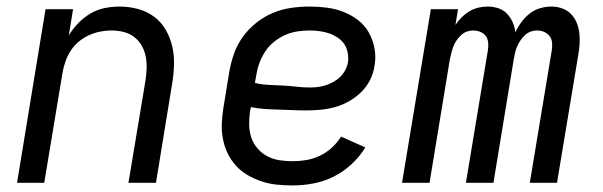

<svg xmlns="http://www.w3.org/2000/svg" viewBox="-20 -558 1840 586"><path d="M32 0 119 -530H203L190 -450Q202 -470 219 -487.5Q236 -505 256.5 -517Q277 -529 300 -533.5Q323 -538 345 -538Q374 -538 401.5 -530.5Q429 -523 451 -506.5Q473 -490 486.5 -466Q500 -442 506 -415Q512 -388 511 -358.5Q510 -329 505 -300L456 0H372L424 -312Q427 -331 427.5 -350Q428 -369 424.5 -386.5Q421 -404 412 -419.5Q403 -435 389 -445.5Q375 -456 357 -460.5Q339 -465 320 -465Q303 -465 285.5 -461.5Q268 -458 251.5 -450.5Q235 -443 220.5 -431Q206 -419 196 -403.5Q186 -388 180 -371Q174 -354 171 -337L115 0Z M873 8Q849 8 824.5 5.5Q800 3 778 -4.5Q756 -12 736 -23.5Q716 -35 700.5 -52Q685 -69 675 -89.5Q665 -110 660.5 -133.5Q656 -157 657 -181Q658 -205 662 -230L680 -340Q685 -368 694.5 -395Q704 -422 721.5 -446Q739 -470 763 -489Q787 -508 814 -519Q841 -530 869 -534Q897 -538 925 -538Q952 -538 978.5 -534.5Q1005 -531 1029 -521.5Q1053 -512 1073 -496.5Q1093 -481 1105.5 -459Q1118 -437 1123 -410.5Q1128 -384 1123 -357Q1120 -335 1109.5 -314Q1099 -293 1082 -276.5Q1065 -260 1044.5 -248.5Q1024 -237 1002 -231Q980 -225 958 -223Q936 -221 914 -221Q893 -221 871.5 -222Q850 -223 829 -223.5Q808 -224 787 -225.5Q766 -227 746 -231L743 -218Q740 -197 740.5 -176.5Q741 -156 747 -138Q753 -120 766 -105Q779 -90 796 -81Q813 -72 833 -69Q853 -66 873 -66Q894 -66 915 -69.5Q936 -73 956 -82.5Q976 -92 992.5 -107Q1009 -122 1021 -141L1095 -108Q1078 -80 1052.5 -56.5Q1027 -33 997.5 -18.5Q968 -4 936 2Q904 8 873 8ZM926 -291Q938 -291 950.5 -292.5Q963 -294 975 -298Q987 -302 998.5 -308.5Q1010 -315 1019 -324Q1028 -333 1034 -344.5Q1040 -356 1042 -368Q1044 -383 1041 -398Q1038 -413 1030 -424.5Q1022 -436 1009.5 -444Q997 -452 983.5 -456.5Q970 -461 955 -463Q940 -465 925 -465Q906 -465 887 -462Q868 -459 850 -451Q832 -443 816 -430Q800 -417 789 -400Q778 -383 771.5 -365Q765 -347 762 -328L758 -305Q778 -300 799 -299Q820 -298 841.5 -297Q863 -296 884 -293.5Q905 -291 926 -291Z M1207 0 1295 -530H1378L1370 -482Q1378 -494 1389 -505Q1400 -516 1412.5 -523.5Q1425 -531 1439.5 -534.5Q1454 -538 1468 -538Q1485 -538 1500.5 -533Q1516 -528 1527 -516.5Q1538 -505 1544.5 -490.5Q1551 -476 1553 -459Q1560 -475 1571 -490Q1582 -505 1596.5 -516.5Q1611 -528 1628.5 -533Q1646 -538 1662 -538Q1680 -538 1695.5 -532.5Q1711 -527 1722 -516Q1733 -505 1739.5 -490Q1746 -475 1748 -458.5Q1750 -442 1749 -425Q1748 -408 1745 -391L1680 0H1597L1664 -404Q1666 -416 1665 -427.5Q1664 -439 1657.5 -447.5Q1651 -456 1641 -460.5Q1631 -465 1619 -465Q1609 -465 1599.5 -461.5Q1590 -458 1582 -450.5Q1574 -443 1568 -434Q1562 -425 1558 -415.5Q1554 -406 1552 -396.5Q1550 -387 1548 -377L1486 0H1402L1469 -404Q1471 -416 1470 -427.5Q1469 -439 1463 -447.5Q1457 -456 1446.5 -460.5Q1436 -465 1424 -465Q1414 -465 1404.5 -461.5Q1395 -458 1387 -450.5Q1379 -443 1373 -434Q1367 -425 1363.5 -415.5Q1360 -406 1357.5 -396.5Q1355 -387 1353 -377L1291 0Z"/></svg>

Font: Iosevka Curly Extended
Style: Italic
Weight: 400
Width: 7
Italic angle: -9°
Monospace: yes
Designer: Belleve Invis
Foundry: Belleve Invis
Version: Version 11.1.0; ttfautohint (v1.8.3)